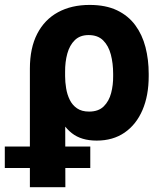

<svg xmlns="http://www.w3.org/2000/svg" viewBox="-65 -573 677 796"><path d="M58.9 203.1V-288.4Q58.9 -373.9 89.3 -432.9Q119.7 -491.8 175.4 -522.2Q231.2 -552.6 306.5 -552.6Q373.6 -552.6 420.3 -530.2Q467 -507.8 495.9 -468.4Q524.9 -429 538.2 -377.3Q551.5 -325.6 551.5 -267V-257.1Q551.5 -176.8 525.7 -116.8Q500 -56.8 451.7 -23.4Q403.4 9.9 335.9 9.9Q272 9.9 233 -20.8Q193.9 -51.5 172.1 -106Q150.2 -160.5 137.4 -232.6L204.9 -257.8Q204.9 -233 209.2 -207Q213.4 -181.1 224.1 -159.3Q234.7 -137.4 254.3 -123.9Q273.8 -110.4 304.3 -110.4Q343.4 -110.4 365.2 -132.1Q387.1 -153.8 395.8 -187.5Q404.5 -221.2 404.1 -257.1V-267Q404.1 -310.4 394.5 -346.9Q384.9 -383.5 362.7 -405.5Q340.6 -427.6 302.2 -427.6Q266.7 -427.6 245.2 -406.6Q223.7 -385.7 214.1 -350.9Q204.5 -316.1 204.9 -274.5L206 203.1ZM-45.1 123.6V34.4H309.3V123.6Z"/></svg>

Font: InterMG
Style: Bold
Weight: 700
Designer: Rasmus Andersson
Foundry: rsms
Version: Version 3.019;December 26, 2023;FontCreator 15.0.0.2955 64-b